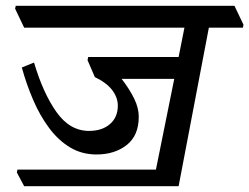

<svg xmlns="http://www.w3.org/2000/svg" viewBox="-20 -640 857 660"><path d="M312 -109Q261 -109 220.5 -133.5Q180 -158 148.5 -200.5Q117 -243 94 -296.5Q71 -350 55 -408L97 -425Q128 -320 174 -255Q220 -190 286 -190Q331 -190 358 -213.5Q385 -237 385 -277Q385 -305 365.5 -330.5Q346 -356 306 -375L281 -433L283 -444H594L614 -545H63L32 -610L34 -620H786L817 -555L815 -545H698L594 0H63L38 -47L40 -57H516L579 -369H398Q425 -334 441 -301.5Q457 -269 457 -239Q457 -174 415.5 -141.5Q374 -109 312 -109Z"/></svg>

Font: Tiro Devanagari Hindi
Style: Italic
Weight: 400
Italic angle: -11°
Designer: Devanagari: John Hudson & Fiona Ross, assisted by Paul Hanslow. Latin: John Hudson with Paul Hanslow, assisted by Kaja S
Foundry: Tiro Typeworks Ltd.
Version: Version 1.52